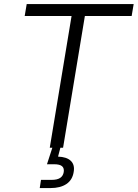

<svg xmlns="http://www.w3.org/2000/svg" viewBox="-20 -748 697 972"><path d="M105 -667 115.2 -727.5H656.7L646.5 -667H409.7L299.3 0H231.9L342.3 -667ZM181.2 204.1 187.5 162.6H241.7Q269.5 162.6 284.4 152.8Q299.3 143.1 302.7 123Q305.7 103.5 294.2 93.5Q282.7 83.5 253.9 83.5H217.8L251 -18.6H287.1L285.6 0L273.9 44.9Q317.9 46.4 338.6 66.4Q359.4 86.4 353 122.6Q346.7 163.1 316.2 183.6Q285.6 204.1 235.4 204.1Z"/></svg>

Font: Inter 24pt Light
Style: Italic
Weight: 300
Italic angle: -9.3988°
Designer: Rasmus Andersson
Foundry: rsms
Version: Version 4.001;git-66647c0bb